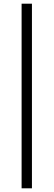

<svg xmlns="http://www.w3.org/2000/svg" viewBox="-20 -770 290 1040"><path d="M97 250H153V-750H97V250Z"/></svg>

Font: Source Serif Variable
Style: Regular
Weight: 389
Designer: Frank Grießhammer
Foundry: Adobe Systems Incorporated
Version: Version 3.001;hotconv 1.0.111;makeotfexe 2.5.65597